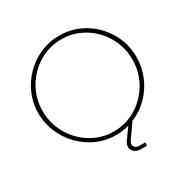

<svg xmlns="http://www.w3.org/2000/svg" viewBox="-209 -952 1292 1323"><g transform="rotate(-30 437.0 -290.0)"><path d="M507 99Q495 116 495 130Q495 145 507.5 154.5Q520 164 541 164H584V190H539Q506 190 486 173.5Q466 157 466 132Q466 110 482 88L541 6Q490 20 437 20Q332 20 242 -35Q152 -90 99.5 -181.5Q47 -273 47 -378Q47 -482 100 -572.5Q153 -663 243 -716.5Q333 -770 438 -770Q544 -770 633 -717Q722 -664 774.5 -573.5Q827 -483 827 -378Q827 -296 796 -222.5Q765 -149 709.5 -93.5Q654 -38 583 -9ZM437 -9Q533 -9 615 -58.5Q697 -108 745.5 -192.5Q794 -277 794 -376Q794 -474 746 -558Q698 -642 616 -691.5Q534 -741 438 -741Q341 -741 259 -691.5Q177 -642 128.5 -558Q80 -474 80 -376Q80 -277 128.5 -192.5Q177 -108 259 -58.5Q341 -9 437 -9Z"/></g></svg>

Font: Poiret One
Style: Regular
Weight: 400
Designer: Denis Masharov (denis.masharov@gmail.com), Cyreal (Charset Expansion)
Foundry: Denis Masharov
Version: Version 1.101